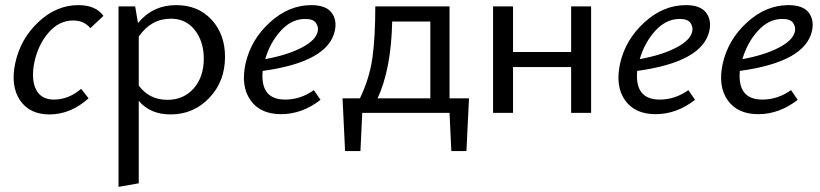

<svg xmlns="http://www.w3.org/2000/svg" viewBox="-20 -441 3205 750"><path d="M333 -331Q308 -361 266 -361Q211 -361 170 -314Q129 -267 114 -197Q101 -130 121 -91Q141 -52 190 -52Q248 -52 297 -94L326 -57Q256 6 173 6Q96 6 58.5 -49Q21 -104 39 -192Q59 -288 129.5 -354.5Q200 -421 286 -421Q354 -421 384 -379Z M668 -421Q754 -421 806.5 -364Q859 -307 859 -219Q859 -123 797.5 -58.5Q736 6 646 6Q567 6 522 -47V275L443 289V-416H508L519 -351Q577 -421 668 -421ZM634 -51Q697 -51 736.5 -95.5Q776 -140 776 -212Q776 -279 741 -323.5Q706 -368 648 -368Q570 -368 522 -298V-107Q563 -51 634 -51Z M1196 -421Q1252 -421 1274.5 -392.5Q1297 -364 1288 -321Q1262 -199 1006 -164Q996 -52 1094 -52Q1154 -52 1206 -89L1232 -51Q1160 5 1078 5Q997 5 958.5 -49.5Q920 -104 939 -192Q960 -286 1034 -353.5Q1108 -421 1196 -421ZM1221 -318Q1225 -335 1214.5 -351Q1204 -367 1172 -367Q1119 -367 1077 -321Q1035 -275 1016 -210Q1103 -226 1158.5 -255Q1214 -284 1221 -318Z M1736 -57H1812L1802 149H1743L1736 0H1395L1388 149H1328L1318 -57H1386Q1424 -136 1435 -217Q1446 -298 1446 -416H1736ZM1455 -57H1661V-357H1512Q1508 -171 1455 -57Z M2211 -416H2289V0H2211V-179H1984V0H1906V-416H1984V-238H2211Z M2659 -421Q2715 -421 2737.5 -392.5Q2760 -364 2751 -321Q2725 -199 2469 -164Q2459 -52 2557 -52Q2617 -52 2669 -89L2695 -51Q2623 5 2541 5Q2460 5 2421.5 -49.5Q2383 -104 2402 -192Q2423 -286 2497 -353.5Q2571 -421 2659 -421ZM2684 -318Q2688 -335 2677.5 -351Q2667 -367 2635 -367Q2582 -367 2540 -321Q2498 -275 2479 -210Q2566 -226 2621.5 -255Q2677 -284 2684 -318Z M3060 -421Q3116 -421 3138.5 -392.5Q3161 -364 3152 -321Q3126 -199 2870 -164Q2860 -52 2958 -52Q3018 -52 3070 -89L3096 -51Q3024 5 2942 5Q2861 5 2822.5 -49.5Q2784 -104 2803 -192Q2824 -286 2898 -353.5Q2972 -421 3060 -421ZM3085 -318Q3089 -335 3078.5 -351Q3068 -367 3036 -367Q2983 -367 2941 -321Q2899 -275 2880 -210Q2967 -226 3022.5 -255Q3078 -284 3085 -318Z"/></svg>

Font: EauTest Medium
Style: Italic
Weight: 500
Italic angle: -12°
Designer: Christian Thalmann (Catharsis Fonts)
Version: Version 0.001;PS 000.001;hotconv 1.0.88;makeotf.lib2.5.64775